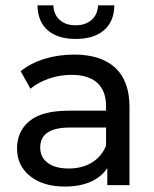

<svg xmlns="http://www.w3.org/2000/svg" viewBox="-20 -698 581 724"><path d="M414.5 -442.5C378.6 -475.6 326.9 -492.2 259.4 -492.2C220.2 -492.2 183.1 -486.8 148.1 -476.1C113.2 -465.4 83.1 -449.9 58 -429.6L94.8 -363.4C113.8 -379.3 137.1 -392.1 164.7 -401.6C192.3 -411.1 220.5 -415.8 249.3 -415.8C292.3 -415.8 324.8 -405.7 346.8 -385.5C368.9 -365.2 380 -336.1 380 -298.1V-280.6H240.1C172 -280.6 122.4 -267.6 91.1 -241.5C59.8 -215.4 44.2 -180.9 44.2 -138C44.2 -95.1 60.6 -60.4 93.4 -34C126.2 -7.7 169.9 5.5 224.5 5.5C261.9 5.5 294.2 -0.5 321.5 -12.4C348.8 -24.4 369.8 -41.7 384.6 -64.4V0H468.3V-294.4C468.3 -360 450.3 -409.4 414.5 -442.5ZM326.6 -85.1C302.1 -70.1 272.9 -62.6 239.2 -62.6C205.5 -62.6 179.1 -69.6 160.1 -83.7C141.1 -97.8 131.6 -117.1 131.6 -141.7C131.6 -192 169 -217.1 243.8 -217.1H380V-149C368.9 -121.4 351.1 -100.1 326.6 -85.1ZM160.1 -583.7C185.2 -562 220.5 -551.1 265.9 -551.1C310.7 -551.1 345.9 -562 371.7 -583.7C397.4 -605.5 410.6 -636.9 411.2 -678H349.6C349 -655.3 341 -637.1 325.7 -623.3C310.3 -609.5 290.1 -602.6 265 -602.6C239.8 -602.6 219.7 -609.5 204.7 -623.3C189.7 -637.1 181.9 -655.3 181.2 -678H121.4C122.1 -636.9 134.9 -605.5 160.1 -583.7Z"/></svg>

Font: Montserrat Ace
Style: Regular
Weight: 500
Designer: Julieta Ulanovsky
Foundry: Julieta Ulanovsky
Version: Version 1